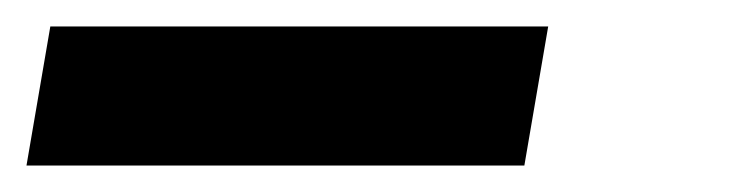

<svg xmlns="http://www.w3.org/2000/svg" viewBox="-32 -20 552 145"><path d="M364 105H-12L6 0H382Z"/></svg>

Font: Iosevka Slab Extrabold Oblique
Style: Regular
Weight: 800
Italic angle: -9°
Monospace: yes
Designer: Belleve Invis
Foundry: Belleve Invis
Version: Version 11.1.1; ttfautohint (v1.8.3)